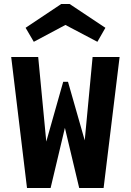

<svg xmlns="http://www.w3.org/2000/svg" viewBox="-20 -940 654 960"><path d="M498 0H416L391 -104L443 -655H578ZM197 0H115L36 -655H171L224 -100ZM456 0H376L284 -387H325L233 0H158L174 -100L296 -531H320L442 -104ZM108 -801 286 -920H315L316 -820L149 -731ZM507 -801 467 -731 298 -820 299 -920H328Z"/></svg>

Font: Intel One Mono Light
Style: Regular
Weight: 300
Monospace: yes
Designer: Fred Shallcrass
Foundry: Frere-Jones Type LLC
Version: Version 1.004